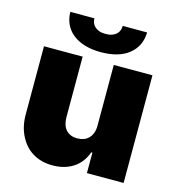

<svg xmlns="http://www.w3.org/2000/svg" viewBox="-110 -837 870 940"><g transform="rotate(15 324.5 -366.5)"><path d="M240.1 7.1Q209.5 7.1 183.9 0Q158.4 -7.1 137.6 -20.1Q116.8 -33 100.9 -51.3Q84.9 -69.6 73.9 -91.6Q50.1 -137.8 49.7 -197.4V-545.5H245.7V-238.6Q245.7 -219.8 250.4 -203.8Q255 -187.9 264.6 -176.3Q274.1 -164.8 288.9 -158.4Q303.6 -152 323.9 -152Q340.2 -152 354.8 -157.1Q369.3 -162.3 380.1 -172.9Q391 -183.6 397.2 -199.9Q403.4 -216.3 403.4 -238.6V-545.5H599.4V0H413.4V-103.7H407.7Q388.1 -49.4 344.5 -21.1Q300.8 7.1 240.1 7.1ZM325.3 -589.5Q279.5 -589.5 243.6 -600.3Q207.7 -611.2 182.7 -631Q157.7 -650.9 144.4 -679Q131 -707 130.7 -741.5H252.8Q252.8 -730.8 256.4 -720.2Q259.9 -709.5 268.5 -701Q277 -692.5 290.8 -687.1Q304.7 -681.8 325.3 -681.8Q343.8 -681.8 357.2 -686.6Q370.7 -691.4 379.4 -699.6Q388.1 -707.7 392.2 -718.6Q396.3 -729.4 396.3 -741.5H519.9Q518.1 -671.5 467 -630.3Q416.2 -589.5 325.3 -589.5Z"/></g></svg>

Font: Linik Sans Black
Style: Regular
Weight: 900
Designer: Fonts by Rasmus Andersson / Changes by Cristiano Sobral with parts from Marc Monis
Foundry: rsms
Version: Version 3.020; ttfautohint (v1.6)